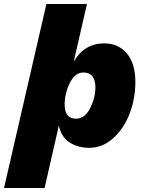

<svg xmlns="http://www.w3.org/2000/svg" viewBox="-78 -726 716 956"><path d="M441 -510Q511 -510 553.5 -460Q596 -410 596 -318Q596 -237 568.5 -163Q541 -89 487.5 -39.5Q434 10 366 10Q311 10 269 -16.5Q227 -43 215 -101L144 210H-58L153 -706H355L289 -419Q342 -510 441 -510ZM301 -135Q344 -135 370.5 -187Q397 -239 397 -291Q397 -365 337 -365Q296 -365 270 -313.5Q244 -262 244 -205Q244 -135 301 -135Z"/></svg>

Font: Elaine Sans ExtraBold
Style: Italic
Weight: 800
Italic angle: -13°
Designer: Wei Huang
Foundry: Wei Huang
Version: Version 2.001;December 24, 2019;FontCreator 12.0.0.2547 64-b